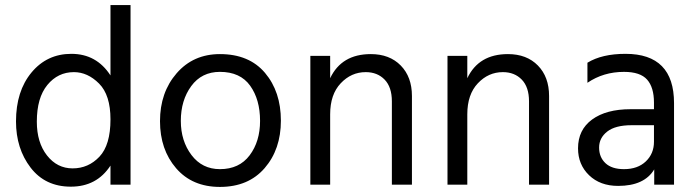

<svg xmlns="http://www.w3.org/2000/svg" viewBox="-20 -727 2741 756"><path d="M266 -64Q328 -64 371.5 -110Q415 -156 415 -257Q415 -353 370 -398Q325 -443 271 -443Q208 -443 166.5 -392.5Q125 -342 125 -248Q125 -166 165 -115Q205 -64 266 -64ZM415 -707H494V0H415V-75Q361 8 259 8Q158 8 100.5 -67Q43 -142 43 -249Q43 -368 104 -441.5Q165 -515 261 -515Q360 -515 415 -430Z M846 9Q737 9 673.5 -64.5Q610 -138 610 -250Q610 -363 675.5 -438.5Q741 -514 846 -514Q961 -514 1023.5 -440Q1086 -366 1086 -252Q1086 -139 1022 -65Q958 9 846 9ZM846 -444Q774 -444 733 -388Q692 -332 692 -251Q692 -172 734 -116.5Q776 -61 846 -61Q922 -61 963 -115.5Q1004 -170 1004 -251Q1004 -335 965 -389.5Q926 -444 846 -444Z M1280 -507V-419Q1325 -514 1440 -514Q1514 -514 1558 -469Q1602 -424 1602 -349V0H1523V-328Q1523 -384 1494.5 -413.5Q1466 -443 1420 -443Q1363 -443 1321.5 -399Q1280 -355 1280 -277V0H1202V-507Z M1820 -507V-419Q1865 -514 1980 -514Q2054 -514 2098 -469Q2142 -424 2142 -349V0H2063V-328Q2063 -384 2034.5 -413.5Q2006 -443 1960 -443Q1903 -443 1861.5 -399Q1820 -355 1820 -277V0H1742V-507Z M2555 -234H2467Q2403 -234 2371 -209Q2339 -184 2339 -146Q2339 -108 2364 -84.5Q2389 -61 2437 -61Q2491 -61 2523 -91.5Q2555 -122 2555 -169ZM2293 -401V-480Q2350 -515 2443 -515Q2634 -515 2634 -321V0H2556V-60Q2517 5 2414 5Q2343 5 2299.5 -37Q2256 -79 2256 -143Q2256 -216 2311.5 -256.5Q2367 -297 2463 -297H2555V-323Q2555 -383 2528 -413.5Q2501 -444 2437 -444Q2356 -444 2293 -401Z"/></svg>

Font: Hind
Style: Regular
Weight: 400
Designer: Manushi Parikh, Satya Rajpurohit
Foundry: Indian Type Foundry
Version: Version 2.000;PS 1.0;hotconv 1.0.79;makeotf.lib2.5.61930